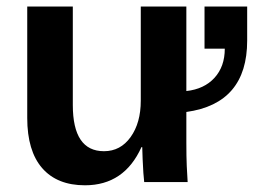

<svg xmlns="http://www.w3.org/2000/svg" viewBox="-20 -548 764 578"><path d="M405.8 -105Q354 9.8 235.8 9.8Q151.9 9.8 106.9 -42Q62 -93.8 62 -192.9V-528.3H199.2V-231.9Q199.2 -92.8 293 -92.8Q342.8 -92.8 373.3 -135.5Q403.8 -178.2 403.8 -245.1V-528.3H541V-273.9Q594.7 -279.8 625.7 -313.7Q656.7 -347.7 656.7 -401.4H595.7V-528.3H724.1V-425.8Q724.1 -236.3 541 -210.9V-118.2Q541 -75.7 542.2 -48.6Q543.5 -21.5 544.9 0H414.1Q413.1 -8.3 411.6 -27.6Q410.2 -46.9 409.4 -68.6Q408.7 -90.3 408.2 -105Z"/></svg>

Font: Arimo
Style: Bold
Weight: 700
Designer: Steve Matteson
Foundry: Monotype Imaging Inc.
Version: Version 1.33